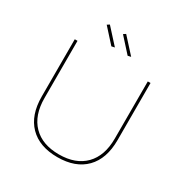

<svg xmlns="http://www.w3.org/2000/svg" viewBox="-199 -1052 1172 1216"><g transform="rotate(30 387.0 -444.0)"><path d="M387 -17Q509 -17 576.5 -86Q644 -155 644 -281V-699H664V-281Q664 -145 591.5 -71Q519 3 387 3Q255 3 182.5 -71Q110 -145 110 -281V-699H130V-281Q130 -155 197.5 -86Q265 -17 387 -17ZM256 -891 356 -781 333 -776 239 -880ZM375 -891 475 -781 452 -776 358 -880Z"/></g></svg>

Font: Gontserrat Thin
Style: Regular
Weight: 250
Designer: Julieta Ulanovsky
Foundry: Julieta Ulanovsky
Version: Version 6.001